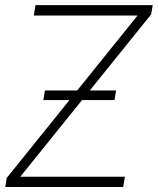

<svg xmlns="http://www.w3.org/2000/svg" viewBox="-20 -748 631 768"><path d="M1 0 6.8 -36.1 530.3 -686H115.2L122.1 -727.5H590.8L584.5 -690.4L61 -41H479.5L472.7 0ZM153.3 -347.7 159.7 -386.2H444.3L438 -347.7Z"/></svg>

Font: Inter Display Extra Light
Style: Italic
Weight: 200
Italic angle: -9.39999°
Designer: Rasmus Andersson
Foundry: rsms
Version: Version 4.000;git-4fc901f